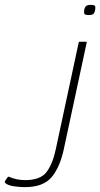

<svg xmlns="http://www.w3.org/2000/svg" viewBox="-192 -644 413 791"><path d="M-90 127Q-107 127 -130.5 124Q-154 121 -165 114Q-171 110 -172 107.5Q-173 105 -171 101L-162 88Q-160 85 -158 84Q-156 83 -153 85Q-124 98 -88 98Q-26 98 -0.5 65Q25 32 38 -30L132 -468Q133 -472 136 -472H162Q163 -472 164.5 -471Q166 -470 165 -468L71 -30Q55 45 20.5 86Q-14 127 -90 127ZM173 -582Q159 -582 156 -587Q153 -592 155 -603Q157 -614 162.5 -619Q168 -624 182 -624Q197 -624 199.5 -619Q202 -614 200 -603Q198 -592 193 -587Q188 -582 173 -582Z"/></svg>

Font: Glory Thin
Style: Italic
Weight: 100
Italic angle: -12°
Designer: Robert Leuschke
Foundry: Robert Leuschke
Version: Version 1.011